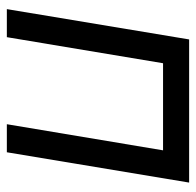

<svg xmlns="http://www.w3.org/2000/svg" viewBox="-26 -560 586 575"><g transform="rotate(90 267.5 -273.0)"><path d="M7.8 0 98.6 -545.9H527.3L436.5 0H352.5L430.7 -467.8H169.9L91.8 0Z"/></g></svg>

Font: Inter Tight
Style: Italic
Weight: 400
Italic angle: -9.39999°
Designer: Rasmus Andersson
Foundry: rsms
Version: Version 3.002